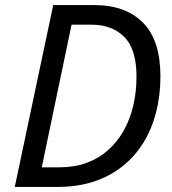

<svg xmlns="http://www.w3.org/2000/svg" viewBox="-20 -734 675 754"><path d="M38 0 189 -714H351Q473 -714 541.5 -645Q610 -576 610 -434Q610 -359 593 -293Q576 -227 543 -173.5Q510 -120 461 -81Q412 -42 348.5 -21Q285 0 208 0ZM214 -77Q273 -77 320.5 -94.5Q368 -112 404.5 -144.5Q441 -177 466 -221.5Q491 -266 503.5 -320Q516 -374 516 -434Q516 -541 468 -589Q420 -637 340 -637H261L144 -77Z"/></svg>

Font: Noto Sans Display
Style: Italic
Weight: 400
Italic angle: -12°
Designer: Monotype Design Team
Foundry: Monotype Imaging Inc.
Version: Version 2.003